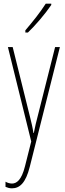

<svg xmlns="http://www.w3.org/2000/svg" viewBox="-20 -783 356 1045"><path d="M259 -756V-763H229C195 -711 163 -671 118 -618V-606H132C171 -643 226 -707 259 -756ZM23 -527 150 -13 116 122C97 198 70 216 45 216C34 216 20 212 10 206V234C22 239 32 242 45 242C87 242 120 213 142 125L306 -527H280L183 -142C177 -120 172 -99 164 -59H162C159 -73 161 -76 145 -140L49 -527Z"/></svg>

Font: Noto Sans Devanagari UI ExtraCondensed Thin
Style: Regular
Weight: 100
Width: 2
Designer: Jelle Bosma - Monotype Design Team
Foundry: Monotype Imaging Inc.
Version: Version 2.004